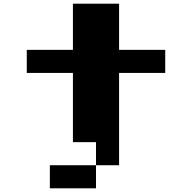

<svg xmlns="http://www.w3.org/2000/svg" viewBox="-20 -1020 1040 1040"><path d="M375 -875V-1000H500H625V-875V-750H750H875V-687.5V-625H750H625V-375V-125H562.5H500V-62.5V0H375H250V-62.5V-125H375H500V-187.5V-250H437.5H375V-437.5V-625H250H125V-687.5V-750H250H375Z"/></svg>

Font: Press Start 2P
Style: Regular
Weight: 500
Monospace: yes
Version: Version 2.14